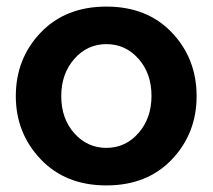

<svg xmlns="http://www.w3.org/2000/svg" viewBox="-20 -553 646 583"><path d="M28 -261Q28 -375 103.5 -454Q179 -533 303 -533Q427 -533 502 -454Q577 -375 577 -261Q577 -148 502 -69Q427 10 303 10Q179 10 103.5 -69.5Q28 -149 28 -261ZM205.5 -374Q166 -329 166 -261Q166 -193 205.5 -148.5Q245 -104 303 -104Q361 -104 400.5 -149Q440 -194 440 -262Q440 -330 400.5 -374.5Q361 -419 303 -419Q245 -419 205.5 -374Z"/></svg>

Font: Raleway
Style: Bold
Weight: 700
Designer: Matt McInerney, Pablo Impallari, Rodrigo Fuenzalida
Foundry: Matt McInerney, Pablo Impallari, Rodrigo Fuenzalida
Version: Version 3.000